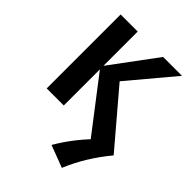

<svg xmlns="http://www.w3.org/2000/svg" viewBox="-262 -790 1208 1208"><g transform="rotate(45 342.5 -186.0)"><path d="M510 286 362 230Q402 161 453.5 96.5Q505 32 569 -27L550 81L229 -337L467 -658H635L348 -316L355 -388L685 0Q630 66 586 137.5Q542 209 510 286ZM89 0V-658H241V0Z"/></g></svg>

Font: Ysabeau Office ExtraBold
Style: Regular
Weight: 800
Designer: Christian Thalmann (Catharsis Fonts)
Version: Version 2.001;gftools[0.9.30]; featfreeze: tnum,lnum,ss02